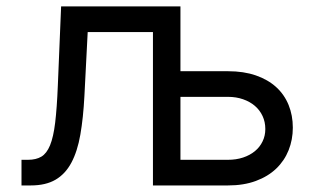

<svg xmlns="http://www.w3.org/2000/svg" viewBox="-20 -565 963 585"><path d="M45.5 -78.1H65.3Q89.8 -78.1 106 -87.7Q122.2 -97.3 132.5 -122.3Q142.8 -147.4 148.1 -191.4Q153.4 -235.4 156.2 -304L166.2 -545.5H529.8V-348H674.7Q722.7 -348 759.6 -335.2Q796.5 -322.4 821.6 -299.5Q846.6 -276.6 859.4 -245Q872.2 -213.4 872.2 -176.1Q872.2 -139.6 859.4 -107.4Q846.6 -75.3 821.6 -51.3Q796.5 -27.3 759.6 -13.7Q722.7 0 674.7 0H446V-467.3H247.2L237.2 -272.7Q233.7 -205.6 224.8 -154.7Q215.9 -103.7 197.4 -69.2Q179 -34.8 149.1 -17.4Q119.3 0 73.9 0H45.5ZM529.8 -78.1H674.7Q699.6 -78.1 720.5 -85Q741.5 -92 756.6 -104.4Q771.7 -116.8 780 -134.1Q788.4 -151.3 788.4 -171.9Q788.4 -193.5 780 -211.5Q771.7 -229.4 756.6 -242.4Q741.5 -255.3 720.5 -262.6Q699.6 -269.9 674.7 -269.9H529.8Z"/></svg>

Font: Fast_Sans
Style: Regular
Weight: 400
Designer: Rasmus Andersson
Foundry: rsms
Version: Version 3.018;git-588b23468